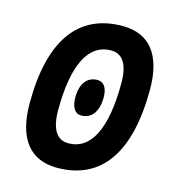

<svg xmlns="http://www.w3.org/2000/svg" viewBox="-107 -791 800 889"><g transform="rotate(15 293.0 -346.5)"><path d="M247.1 9.8C459 9.8 569.8 -148.4 569.8 -451.7C569.8 -616.7 502 -703.1 372.1 -703.1C159.2 -703.1 47.9 -546.9 47.9 -247.1C47.9 -78.1 116.2 9.8 247.1 9.8ZM268.1 -113.3C212.4 -113.3 183.6 -160.2 183.6 -249.5C183.6 -466.8 240.7 -580.1 350.1 -580.1C405.3 -580.1 434.1 -534.2 434.1 -446.3C434.1 -227.5 377 -113.3 268.1 -113.3ZM292.5 -252.9C342.3 -252.9 372.1 -293 372.1 -361.3C372.1 -405.8 354.5 -431.6 324.2 -431.6C274.4 -431.6 245.1 -393.1 245.1 -327.1C245.1 -280.3 262.7 -252.9 292.5 -252.9Z"/></g></svg>

Font: Cascadia Mono PL
Style: Bold Italic
Weight: 700
Italic angle: -10°
Monospace: yes
Designer: Aaron Bell
Foundry: Saja Typeworks
Version: Version 2404.023